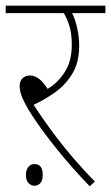

<svg xmlns="http://www.w3.org/2000/svg" viewBox="-20 -642 390 674"><path d="M313 -5 295 12Q243 -42 199 -95Q155 -148 122 -194Q89 -240 72 -271Q59 -295 54 -310.5Q49 -326 49 -340Q49 -358 59.5 -367.5Q70 -377 85 -377Q118 -377 147 -330Q183 -351 207.5 -389.5Q232 -428 232 -484Q232 -526 223 -553Q214 -580 204 -596H0V-622H350V-596H233Q244 -575 251 -543Q258 -511 258 -482Q258 -423 234 -383.5Q210 -344 173.5 -318Q137 -292 98 -274Q127 -229 162.5 -181Q198 -133 237 -87.5Q276 -42 313 -5ZM71 -28Q71 -46 79.5 -56Q88 -66 101 -66Q130 -66 130 -28Q130 -8 121.5 1Q113 10 101 10Q89 10 80 0.5Q71 -9 71 -28Z"/></svg>

Font: Noto Sans SemiCondensed Thin
Style: Italic
Weight: 100
Width: 4
Italic angle: -12°
Designer: Monotype Design Team
Foundry: Monotype Imaging Inc.
Version: Version 2.013; ttfautohint (v1.8.4.7-5d5b)